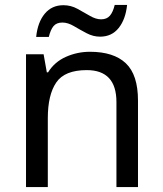

<svg xmlns="http://www.w3.org/2000/svg" viewBox="-20 -755 658 775"><path d="M343 -546Q439 -546 488 -499.5Q537 -453 537 -349V0H450V-343Q450 -472 330 -472Q241 -472 207 -422Q173 -372 173 -278V0H85V-536H156L169 -463H174Q200 -505 246 -525.5Q292 -546 343 -546ZM126 -606Q132 -665 160.5 -699.5Q189 -734 236 -734Q266 -734 292.5 -719.5Q319 -705 343 -691Q367 -677 388 -677Q411 -677 423.5 -691.5Q436 -706 443 -735H493Q487 -677 459 -642Q431 -607 384 -607Q356 -607 329.5 -621Q303 -635 278.5 -649.5Q254 -664 232 -664Q208 -664 196 -649.5Q184 -635 177 -606Z"/></svg>

Font: Noto Sans Inscriptional Pahlavi
Style: Regular
Weight: 400
Designer: Monotype Design Team
Foundry: Monotype Imaging Inc.
Version: Version 2.003; ttfautohint (v1.8.4.7-5d5b)